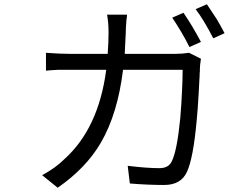

<svg xmlns="http://www.w3.org/2000/svg" viewBox="-20 -844 1075 902"><path d="M566 -591H804Q836 -591 868 -596L924 -568Q919 -536 919 -519V-509L918 -499Q918 -482 917 -475Q916 -447 914 -417Q909 -325 904 -278Q888 -100 858 -36Q830 25 751 25Q675 25 590 18L580 -65Q670 -54 729 -54Q772 -54 787 -86Q812 -136 827 -290Q833 -364 835 -415Q838 -470 838 -516H558Q533 -310 454 -174Q385 -55 251 38L178 -21Q241 -55 281 -95Q443 -240 479 -516H252Q213 -514 196 -512V-596Q261 -591 310 -591H486Q490 -648 490 -692Q490 -737 483 -775H577Q577 -772 576 -764.5Q575 -757 574 -750Q573 -743 573 -735Q572 -728 571.5 -714.5Q571 -701 571 -694Q568 -621 566 -591ZM789 -761 842 -784Q885 -721 924 -647L870 -623Q850 -663 832 -693Q804 -740 789 -761ZM899 -801 952 -824Q969 -799 997 -756Q1013 -730 1035 -688L982 -664Q936 -753 899 -801Z"/></svg>

Font: Source Han Sans Regular
Style: Regular
Weight: 400
Designer: Ryoko NISHIZUKA  (kana & ideographs); Paul D. Hunt (Latin, Greek & Cyrillic); Wenlong ZHANG  (bopomofo); Sandoll Communi
Foundry: Adobe Systems Incorporated
Version: Version 1.00 January 18, 2024, initial release